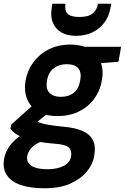

<svg xmlns="http://www.w3.org/2000/svg" viewBox="-54 -777 669 1029"><path d="M185 232Q109 232 57.5 214.5Q6 197 -17.5 161.5Q-41 126 -32 74Q-25 36 -1.5 4Q22 -28 61.5 -53.5Q101 -79 155 -97L201 -30Q148 -15 122.5 8Q97 31 92 59Q88 83 100.5 99Q113 115 139 122.5Q165 130 200 130Q253 130 287.5 112Q322 94 327 60Q332 30 315 13.5Q298 -3 237 -7Q184 -11 144.5 -19Q105 -27 77 -37Q49 -47 30.5 -60Q12 -73 2 -86L6 -109L133 -223L231 -192L76 -69L127 -139Q136 -132 146 -126Q156 -120 172 -115.5Q188 -111 215.5 -106.5Q243 -102 286 -98Q352 -92 391 -74Q430 -56 445 -23.5Q460 9 451 57Q444 103 411.5 142.5Q379 182 323 207Q267 232 185 232ZM254 -155Q190 -155 148.5 -180Q107 -205 90.5 -248.5Q74 -292 83 -346Q93 -400 125 -443.5Q157 -487 207.5 -512.5Q258 -538 322 -538Q387 -538 428 -512.5Q469 -487 485.5 -443.5Q502 -400 492 -346Q483 -292 451.5 -248.5Q420 -205 370 -180Q320 -155 254 -155ZM272 -258Q314 -258 341 -279.5Q368 -301 376 -346Q384 -391 364.5 -412Q345 -433 303 -433Q264 -433 235 -412Q206 -391 198 -346Q190 -301 211 -279.5Q232 -258 272 -258ZM392 -431 387 -526H595L581 -446ZM354 -585Q305 -585 273.5 -604Q242 -623 228.5 -657.5Q215 -692 224 -740L227 -757H297Q291 -724 307 -705Q323 -686 371 -686Q420 -686 443 -705Q466 -724 471 -757H543L539 -740Q532 -692 506 -657Q480 -622 441 -603.5Q402 -585 354 -585Z"/></svg>

Font: DM Sans 9pt
Style: Bold Italic
Weight: 700
Italic angle: -10°
Version: Version 4.004;gftools[0.9.30]